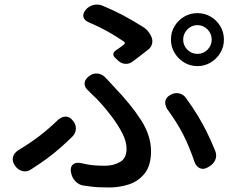

<svg xmlns="http://www.w3.org/2000/svg" viewBox="-20 -784 1040 848"><path d="M789 -609Q789 -583 807.5 -564.5Q826 -546 852 -546Q878 -546 896.5 -564.5Q915 -583 915 -609Q915 -635 896.5 -654Q878 -673 852 -673Q826 -673 807.5 -654Q789 -635 789 -609ZM735 -609Q735 -642 751 -668.5Q767 -695 793.5 -710.5Q820 -726 852 -726Q884 -726 910.5 -710.5Q937 -695 953 -668.5Q969 -642 969 -609Q969 -577 953 -550.5Q937 -524 910.5 -508Q884 -492 852 -492Q820 -492 793.5 -508Q767 -524 751 -550.5Q735 -577 735 -609ZM489 -528Q480 -536 480.5 -545Q481 -554 491 -561Q502 -568 510.5 -574.5Q519 -581 526 -586Q537 -595 525 -602Q491 -625 454.5 -645.5Q418 -666 371 -686Q352 -694 348.5 -709Q345 -724 358 -740Q371 -756 391 -761.5Q411 -767 430 -760Q483 -738 523.5 -716.5Q564 -695 610 -666Q623 -659 634 -645.5Q645 -632 650 -618Q655 -605 651.5 -590.5Q648 -576 636 -566Q620 -553 600.5 -538.5Q581 -524 567 -513Q552 -501 534 -502Q516 -503 502 -516ZM293 -25Q290 -47 302 -57.5Q314 -68 336 -64Q353 -60 367 -57.5Q381 -55 399 -53.5Q417 -52 445 -52Q481 -52 510 -68.5Q539 -85 539 -127Q539 -160 519 -198Q499 -236 471 -272.5Q443 -309 418 -336Q408 -347 393.5 -360.5Q379 -374 371 -383Q354 -397 353.5 -414Q353 -431 371 -446Q388 -460 407.5 -459.5Q427 -459 443 -444Q451 -436 463 -423Q475 -410 485 -399Q559 -322 603 -253.5Q647 -185 647 -116Q647 -53 619 -18Q591 17 549 30.5Q507 44 464 44Q434 44 415 43Q396 42 382 40Q368 38 352 36Q330 34 313.5 17Q297 0 294 -22ZM898 -45Q879 -34 863 -41Q847 -48 839 -69Q816 -137 789 -190Q762 -243 718 -303Q707 -322 710.5 -338.5Q714 -355 733 -365Q752 -376 771.5 -371.5Q791 -367 802 -350Q832 -309 854 -272.5Q876 -236 894 -199.5Q912 -163 930 -119Q939 -98 931 -78.5Q923 -59 903 -48ZM302 -251Q316 -235 315 -214.5Q314 -194 298 -179Q270 -152 245 -130Q220 -108 190.5 -86Q161 -64 119 -37Q101 -24 81 -28Q61 -32 47 -51L46 -53Q33 -71 37 -89Q41 -107 60 -120Q116 -154 155 -184Q194 -214 238 -256Q255 -270 272 -269Q289 -268 302 -251Z"/></svg>

Font: Chiron GoRound TC M
Style: Regular
Weight: 500
Designer: Ryoko NISHIZUKA 西塚涼子 (kana, bopomofo & ideographs); Paul D. Hunt (Latin, Greek & Cyrillic); Sandoll Communications 산돌커뮤니
Foundry: Adobe
Version: Version 1.000;hotconv 1.1.1;makeotfexe 2.6.0